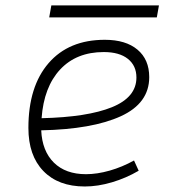

<svg xmlns="http://www.w3.org/2000/svg" viewBox="-20 -673 626 703"><path d="M294.9 -35.2Q335.4 -35.2 381.6 -48.3Q427.7 -61.5 470.7 -85.4L487.8 -47.9Q441.9 -21 390.1 -5.6Q338.4 9.8 290.5 9.8Q193.4 9.8 138.7 -46.9Q84 -103.5 84 -204.6Q84 -356.4 158 -441.9Q231.9 -527.3 363.8 -527.3Q440.4 -527.3 483.4 -491.2Q526.4 -455.1 526.4 -390.6Q526.4 -294.9 422.1 -247.3Q317.9 -199.7 130.9 -195.8Q134.3 -120.1 177.2 -77.6Q220.2 -35.2 294.9 -35.2ZM132.3 -240.2Q300.3 -244.1 389.9 -280.5Q479.5 -316.9 479.5 -389.2Q479.5 -432.6 448.2 -457.5Q417 -482.4 359.9 -482.4Q259.8 -482.4 200.2 -418.5Q140.6 -354.5 132.3 -240.2ZM160.2 -609.4 168 -653.3H562L554.2 -609.4Z"/></svg>

Font: Cascadia Mono PL ExtraLight
Style: Italic
Weight: 200
Italic angle: -10°
Monospace: yes
Designer: Aaron Bell
Foundry: Saja Typeworks
Version: Version 2404.023; ttfautohint (v1.8.4)